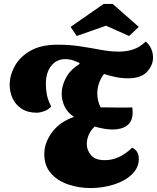

<svg xmlns="http://www.w3.org/2000/svg" viewBox="-20 -930 794 971"><path d="M166 -360Q120 -360 89.5 -380Q59 -400 44 -432Q29 -464 29 -501Q29 -549 54.5 -595.5Q80 -642 133.5 -673Q187 -704 272 -704Q333 -704 387.5 -695.5Q442 -687 490 -678Q538 -669 581 -669Q620 -669 653.5 -680Q687 -691 717 -720Q735 -705 744.5 -683.5Q754 -662 754 -639Q754 -600 723.5 -567Q693 -534 628 -534Q597 -534 566.5 -540Q536 -546 506 -556Q489 -534 480.5 -508.5Q472 -483 472 -457Q472 -420 489 -387Q516 -387 543.5 -386.5Q571 -386 590 -386Q608 -386 623.5 -386Q639 -386 649 -387Q651 -371 651 -363Q651 -317 623.5 -296Q596 -275 549 -275Q511 -275 459 -290Q439 -272 429 -248.5Q419 -225 419 -202Q419 -170 440.5 -145Q462 -120 510 -120Q584 -120 648 -183Q682 -168 682 -127Q682 -81 646.5 -47.5Q611 -14 555 3.5Q499 21 438 21Q379 21 325.5 3Q272 -15 238 -53Q204 -91 204 -151Q204 -207 242.5 -260Q281 -313 354 -339Q323 -359 307.5 -390Q292 -421 292 -456Q292 -497 314.5 -538Q337 -579 383 -607L380 -613Q354 -624 340 -627.5Q326 -631 311 -631Q266 -631 239 -597Q212 -563 212 -506Q212 -477 217 -451Q222 -425 239 -391Q224 -375 203 -367.5Q182 -360 166 -360ZM368 -748 337 -794 504 -910H550L682 -794L633 -748L516 -800Z"/></svg>

Font: Sansita Swashed ExtraBold
Style: Regular
Weight: 800
Designer: Pablo Cosgaya
Foundry: Omnibus-Type
Version: Version 1.003; ttfautohint (v1.8.3)